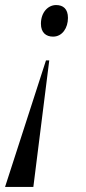

<svg xmlns="http://www.w3.org/2000/svg" viewBox="-32 -561 342 760"><path d="M190 -541C158 -541 130 -512 130 -467C130 -432 150 -416 178 -416C215 -416 237 -451 237 -490C237 -526 218 -541 190 -541ZM163 -322H150L-12 179H100Z"/></svg>

Font: Noto Serif Display ExtraCondensed Medium
Style: Italic
Weight: 500
Width: 2
Italic angle: -12°
Designer: Monotype Design Team
Foundry: Monotype Imaging Inc.
Version: Version 2.009